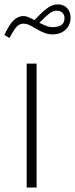

<svg xmlns="http://www.w3.org/2000/svg" viewBox="-20 -833 334 853"><path d="M142.6 -550.3V0H98.6V-550.3ZM133.3 -743.7Q170.9 -783.7 192.6 -798.6Q214.4 -813.5 236.8 -813.5Q262.7 -813.5 278.1 -797.1Q293.5 -780.8 293.5 -754.4Q293.5 -721.7 271 -700.9Q248.5 -680.2 212.4 -680.2Q195.8 -680.2 179 -686.3Q162.1 -692.4 136.2 -707.5Q117.2 -719.2 106 -723.6Q94.7 -728 85 -728Q67.4 -728 54.7 -714.8Q42 -701.7 22 -664.1L-0.5 -677.7Q20 -722.2 39.8 -741.9Q59.6 -761.7 83.5 -761.7Q93.3 -761.7 103 -758.1Q112.8 -754.4 133.3 -743.7ZM154.8 -731.9Q175.8 -721.2 188.2 -716.8Q200.7 -712.4 212.9 -712.4Q266.6 -712.4 266.6 -752Q266.6 -767.1 257.1 -776.4Q247.6 -785.6 231.9 -785.6Q217.3 -785.6 202.6 -775.4Q188 -765.1 154.8 -731.9Z"/></svg>

Font: Estedad-FD ExtraLight
Style: Regular
Weight: 200
Designer: Amin Abedi
Version: Version 7.3